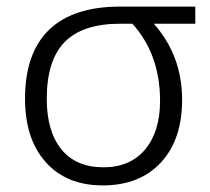

<svg xmlns="http://www.w3.org/2000/svg" viewBox="-20 -553 637 583"><path d="M56 -253Q56 -392 129 -462.5Q202 -533 345 -533H573V-481H447Q533 -384 533 -250Q533 -129 468.5 -59.5Q404 10 292 10Q182 10 119 -60.5Q56 -131 56 -253ZM466 -247Q466 -388 382 -481H345Q231 -481 176.5 -425.5Q122 -370 122 -253Q122 -154 166.5 -99.5Q211 -45 294 -45Q375 -45 420.5 -99Q466 -153 466 -247Z"/></svg>

Font: OpenSansMMV
Style: Light
Weight: 300
Foundry: Ascender Corporation
Version: Version 4.001